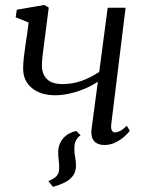

<svg xmlns="http://www.w3.org/2000/svg" viewBox="-20 -573 588 772"><path d="M287.5 -46 304 -29Q293.5 -22.5 286.2 -10.2Q279 2 279 26Q279 43 282.2 59Q285.5 75 285.5 92.5Q285.5 117 273.5 133.5Q261.5 150 240.5 160.5Q219.5 171 193 178.5L174.5 155Q195 147 206.5 136Q218 125 218 101Q218 88 216 70.8Q214 53.5 214 39Q214 20.5 220.2 5.8Q226.5 -9 236.8 -19.8Q247 -30.5 260.2 -37.2Q273.5 -44 287.5 -46ZM176 -542.5 161.5 -429.5Q159 -409.5 156 -387.5Q153 -365.5 150.8 -345.2Q148.5 -325 148.5 -308.5Q148.5 -276.5 168 -255.8Q187.5 -235 231.5 -235Q272 -235 309 -248.2Q346 -261.5 379 -284L413 -542H485L427.5 -75Q425 -56.5 429.8 -48.5Q434.5 -40.5 441 -40.5Q450.5 -40.5 462.8 -46.5Q475 -52.5 489.5 -67.5L502 -47Q496 -38.5 481.2 -25Q466.5 -11.5 445.5 -0.8Q424.5 10 400 10Q383 10 370.2 3.5Q357.5 -3 351.5 -17Q345.5 -31 348 -53L373.5 -244.5Q349.5 -228.5 320.5 -216.2Q291.5 -204 261 -197Q230.5 -190 202 -190Q143.5 -190 108.2 -219Q73 -248 73 -298Q73 -317 75.8 -341.8Q78.5 -366.5 82.2 -391.2Q86 -416 89 -435.5L95 -482.5L43 -503.5L47.5 -534L158 -553Z"/></svg>

Font: Merriweather 48pt Light
Style: Italic
Weight: 300
Italic angle: -7.8°
Version: Version 2.101